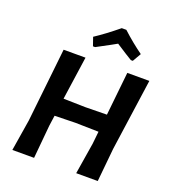

<svg xmlns="http://www.w3.org/2000/svg" viewBox="-155 -989 988 1105"><g transform="rotate(20 339.5 -437.0)"><path d="M280 -719 262 -771Q326 -813 400 -874H428Q490 -817 554 -771L524 -719H512Q483 -736 411 -783Q400 -776 293 -719ZM262 -643 224 -378 358 -375 490 -377 518 -643H653L591 -204L571 0H439L470 -192L478 -268L336 -271L209 -268L200 -204L181 0H48L79 -192L128 -643Z"/></g></svg>

Font: Alegreya Sans SC
Style: Bold Italic
Weight: 700
Italic angle: -7°
Designer: Juan Pablo del Peral
Foundry: Huerta Tipografica
Version: Version 2.007